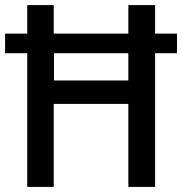

<svg xmlns="http://www.w3.org/2000/svg" viewBox="-21 -734 715 754"><path d="M86 0V-525H-1V-602H86V-714H190V-602H483V-714H588V-602H674V-525H588V0H483V-326H190V0ZM191 -418H483V-525H191Z"/></svg>

Font: Noto Sans Telugu SemiCondensed Medium
Style: Regular
Weight: 500
Width: 4
Designer: Jelle Bosma - Monotype Design Team
Foundry: Monotype Imaging Inc.
Version: Version 2.005; ttfautohint (v1.8.4.7-5d5b)